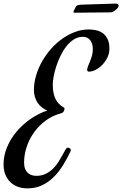

<svg xmlns="http://www.w3.org/2000/svg" viewBox="-76 -936 681 1069"><path d="M76.2 112.8Q47.4 112.8 22.9 103.8Q-1.5 94.7 -19 77.4Q-36.6 60.1 -46.4 35.4Q-56.2 10.7 -56.2 -21Q-56.2 -69.3 -36.9 -116Q-17.6 -162.6 15.6 -202.4Q48.8 -242.2 93 -272.9Q137.2 -303.7 187 -320.8Q171.4 -327.1 157.7 -337.9Q144 -348.6 134 -363Q124 -377.4 118.4 -395.5Q112.8 -413.6 112.8 -435.1Q112.8 -474.6 124.8 -515.1Q136.7 -555.7 157.7 -593Q178.7 -630.4 207.5 -663.1Q236.3 -695.8 270.3 -720Q304.2 -744.1 341.8 -758.1Q379.4 -772 418 -772Q439.5 -772 460.2 -767.3Q481 -762.7 497.1 -750.7Q513.2 -738.8 523.2 -718Q533.2 -697.3 533.2 -665Q533.2 -640.1 522.5 -617.2Q511.7 -594.2 494.9 -576.4Q478 -558.6 457.5 -547.9Q437 -537.1 418 -537.1Q415 -537.1 412.1 -539.8Q409.2 -542.5 409.2 -546.9Q409.2 -555.2 414.1 -567.1Q418.9 -579.1 425 -594Q431.2 -608.9 436 -626Q440.9 -643.1 440.9 -661.1Q440.9 -692.9 426.5 -711.9Q412.1 -731 384.8 -731Q357.9 -731 335 -716.3Q312 -701.7 293.5 -678Q274.9 -654.3 260.7 -625Q246.6 -595.7 237.1 -566.2Q227.5 -536.6 222.7 -509.8Q217.8 -482.9 217.8 -464.8Q217.8 -435.5 222.7 -415.3Q227.5 -395 234.9 -381.6Q242.2 -368.2 250.5 -359.9Q258.8 -351.6 266.1 -346.4Q273.4 -341.3 278.3 -338.1Q283.2 -335 283.2 -331.1Q283.2 -321.3 277.1 -313.5Q271 -305.7 259.8 -304.2Q214.8 -291.5 177.7 -264.2Q140.6 -236.8 114 -199.7Q87.4 -162.6 72.8 -118.9Q58.1 -75.2 58.1 -30.8Q58.1 -10.3 63.7 3.9Q69.3 18.1 78.6 26.6Q87.9 35.2 100.3 39.1Q112.8 43 127 43Q156.7 43 179.7 31.2Q202.6 19.5 220 2.2Q237.3 -15.1 250 -35.4Q262.7 -55.7 272 -73Q281.2 -90.3 288.1 -102.1Q294.9 -113.8 300.8 -113.8Q305.7 -113.8 311.8 -110.6Q317.9 -107.4 317.9 -100.1Q317.9 -98.6 317.4 -96.4Q316.9 -94.2 315.9 -91.8Q297.4 -52.2 274.4 -15.4Q251.5 21.5 222.7 50Q193.8 78.6 157.7 95.7Q121.6 112.8 76.2 112.8ZM566.4 -916Q576.2 -916 580.3 -912.8Q584.5 -909.7 584.5 -905.3Q584.5 -899.4 579.6 -892.6Q574.7 -885.7 567.6 -880.1Q560.5 -874.5 553 -870.8Q545.4 -867.2 540 -867.2L338.4 -865.2Q333 -865.2 333 -870.1Q333 -871.6 335.4 -877.2Q337.9 -882.8 346.2 -897.9Q348.1 -902.3 352.3 -904.8Q356.4 -907.2 361.6 -908.2Q366.7 -909.2 372.1 -909.4Q377.4 -909.7 382.3 -910.2Z"/></svg>

Font: Mervale Script
Style: Regular
Weight: 400
Designer: Astigmatic (AOETI)
Foundry: Astigmatic (AOETI)
Version: Version 1.000